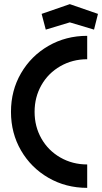

<svg xmlns="http://www.w3.org/2000/svg" viewBox="-20 -893 493 927"><path d="M33 -353Q33 -456 81.5 -539.5Q130 -623 214 -671.5Q298 -720 401 -720V-607Q330 -607 271.5 -573.5Q213 -540 180 -482Q147 -424 147 -353Q147 -282 180 -224Q213 -166 271.5 -132.5Q330 -99 401 -99V14Q298 14 214 -34.5Q130 -83 81.5 -166.5Q33 -250 33 -353ZM181 -826 317 -873 453 -826 434 -750 317 -785 201 -750Z"/></svg>

Font: Lineal Medium
Style: Regular
Weight: 600
Designer: Created by Frank Adebiaye with contributions from Anton Moglia & Ariel Martín Pérez
Created by Frank ADEBIAYE with FontF
Foundry: Velvetyne Type Foundry
Version: Version 2.000